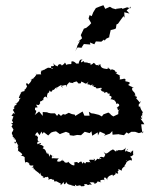

<svg xmlns="http://www.w3.org/2000/svg" viewBox="-20 -699 596 737"><path d="M295 -552 279 -538 287 -542 277 -524 274 -513 268 -502 278 -517 299 -515H292L302 -530L327 -528L325 -536L342 -529L348 -540L369 -539L379 -547L382 -543L387 -550L401 -557L399 -558L405 -584H407L419 -587L425 -590L427 -605L433 -608C440 -618 447 -628 454 -637L458 -631L457 -652L477 -647L466 -659L483 -674L480 -667L468 -671L450 -665L448 -668L425 -665L427 -663L412 -667L402 -673L384 -665L377 -679C367 -676 358 -672 348 -668L338 -652L332 -637L324 -641L320 -628L330 -610L323 -602L311 -592L302 -589L290 -564C292 -560 294 -556 295 -552ZM527 -187 524 -205 522 -222H534C531 -228 534 -223 519 -244C534 -242 519 -241 528 -253C523 -249 528 -251 523 -246C517 -255 531 -259 526 -256C526 -272 527 -264 529 -268C526 -271 517 -283 518 -293C521 -289 509 -287 513 -295C508 -296 524 -307 518 -311C517 -297 514 -315 500 -322C503 -321 499 -310 506 -327C503 -330 498 -326 501 -331C492 -340 505 -329 496 -333C505 -338 492 -343 496 -345C490 -347 480 -361 494 -365C496 -358 469 -375 466 -376C464 -372 478 -371 478 -382C467 -389 455 -383 463 -394C450 -387 455 -396 462 -389C462 -403 453 -394 439 -394C444 -408 433 -399 444 -412C438 -405 445 -409 424 -417C433 -418 426 -422 426 -424C425 -415 424 -428 418 -430C409 -434 406 -435 404 -423C409 -434 398 -436 390 -440C388 -442 397 -434 399 -443C397 -436 393 -437 391 -434C375 -436 366 -438 365 -453C359 -456 368 -446 356 -451C364 -443 360 -444 356 -449C340 -448 353 -454 337 -458C342 -456 331 -452 327 -449C332 -460 320 -454 315 -459C315 -459 309 -459 302 -460C306 -468 296 -462 291 -459C294 -464 286 -462 297 -471C286 -469 287 -472 281 -454C273 -457 274 -455 274 -454C267 -462 254 -469 253 -458C255 -468 254 -466 254 -455C253 -450 248 -456 234 -450C229 -465 227 -455 227 -455C227 -455 223 -451 217 -447C217 -453 204 -457 201 -444C193 -449 190 -446 186 -456C183 -451 195 -444 176 -445C178 -444 170 -438 184 -437C177 -431 178 -441 173 -438C155 -443 161 -429 166 -439C149 -434 143 -424 149 -431C145 -432 154 -431 134 -426C147 -429 129 -424 141 -408C139 -420 122 -408 116 -417C127 -414 111 -405 115 -405C115 -405 105 -399 107 -393C106 -401 97 -396 102 -387C100 -396 91 -390 103 -394C96 -381 94 -380 88 -374C90 -379 75 -384 82 -371C88 -360 87 -362 86 -373C81 -360 77 -355 74 -355C73 -360 76 -350 73 -349C56 -347 52 -334 63 -347C60 -339 50 -327 56 -326C57 -335 45 -317 60 -324C53 -315 56 -324 53 -312C46 -302 39 -301 39 -300C39 -307 51 -298 37 -294C34 -291 38 -292 32 -285C36 -287 39 -285 29 -277C30 -277 39 -261 36 -262C27 -271 30 -253 22 -256C38 -251 30 -248 30 -249C28 -239 26 -234 23 -243C32 -225 33 -227 23 -227C22 -223 34 -227 24 -212C37 -204 27 -215 25 -215C31 -197 34 -208 29 -195C22 -189 27 -180 32 -177C33 -184 31 -186 28 -176C39 -164 44 -162 30 -166C35 -168 48 -162 38 -147C31 -160 42 -153 43 -153C52 -136 54 -136 46 -141C57 -140 40 -131 50 -133C50 -117 46 -114 51 -121C56 -114 65 -115 50 -120C63 -111 72 -105 59 -101C70 -101 74 -98 79 -89C81 -91 78 -92 77 -97C72 -95 76 -82 77 -71C75 -84 95 -73 95 -68C96 -76 83 -70 93 -71C91 -66 94 -62 108 -64C108 -54 98 -53 104 -59C114 -54 106 -44 112 -50C117 -41 129 -38 133 -30C135 -34 132 -44 137 -27C142 -23 138 -25 148 -20C143 -20 140 -20 150 -16C158 -24 158 -15 162 -21C171 -14 165 -7 163 -7C177 -17 183 -9 177 -13C181 -5 191 -14 187 -3H194C198 -4 197 -2 214 6C212 10 213 5 213 12C223 1 221 5 224 -1C225 11 230 12 235 -2C233 1 239 11 255 11C254 16 254 12 250 12C267 14 274 19 268 14C265 3 277 20 277 14C292 13 281 9 296 18C292 11 300 20 305 13C301 4 305 9 313 8C316 11 318 13 324 9C331 9 338 15 324 1C342 -1 346 4 340 5C348 10 359 -5 353 -5C355 0 368 -2 371 4C357 -8 369 -9 381 -9C382 2 384 -1 379 -16C385 -21 392 -12 392 -4C391 -12 391 -18 397 -20C392 -21 406 -27 416 -31C404 -33 419 -19 414 -23C414 -27 432 -29 420 -40C431 -27 438 -34 431 -39C430 -40 440 -46 433 -49C435 -52 444 -44 448 -44C444 -52 461 -65 462 -57C455 -65 455 -56 464 -72C461 -78 473 -72 463 -84C468 -86 464 -79 465 -77C480 -88 483 -84 485 -82C486 -83 489 -92 479 -97C496 -104 485 -103 498 -110L491 -106V-122C488 -121 487 -115 480 -116C496 -123 479 -111 473 -107C490 -110 470 -117 484 -114C470 -116 459 -120 472 -128C462 -112 457 -114 463 -133C457 -123 448 -121 434 -123C434 -117 422 -126 427 -119C420 -114 421 -128 407 -125C415 -126 412 -123 406 -122C388 -107 386 -106 377 -118C385 -101 387 -110 379 -95C373 -95 366 -102 360 -89C374 -97 372 -85 353 -89C353 -96 360 -92 343 -80C343 -88 349 -81 339 -92C347 -81 331 -88 322 -85C331 -69 326 -75 321 -80C325 -77 324 -75 311 -77C305 -67 307 -72 301 -77C294 -65 297 -74 292 -79C279 -77 284 -68 276 -77C280 -77 263 -78 262 -72C263 -78 268 -73 265 -64C262 -65 256 -62 241 -79C244 -76 233 -71 226 -78C232 -78 233 -72 221 -84C216 -76 219 -86 221 -91C218 -80 209 -76 197 -80C207 -79 192 -80 206 -91C192 -90 186 -93 179 -91C178 -99 180 -105 186 -97C172 -104 174 -113 170 -97C165 -111 169 -107 158 -115C162 -110 168 -107 161 -109C155 -114 158 -124 147 -128C141 -133 140 -123 149 -136C150 -129 145 -147 129 -142C142 -147 141 -154 123 -145C125 -144 118 -162 135 -153C122 -160 124 -158 126 -174C122 -177 126 -168 121 -179C118 -177 109 -178 123 -192L132 -180L139 -194L143 -185L148 -192L165 -179L176 -190L184 -193L195 -195L210 -184L214 -186L233 -193L246 -188L248 -180L262 -178L276 -181L291 -180L306 -194L299 -195L324 -188L331 -195L334 -178L355 -191L356 -179L363 -194L385 -184L379 -178L402 -186L411 -196L412 -182L437 -184L429 -187L438 -183L456 -180L466 -191L473 -186L484 -193H499L513 -188L520 -190L531 -194ZM116 -262C118 -271 125 -276 109 -277C125 -275 111 -269 115 -286C133 -287 120 -288 120 -296C120 -302 125 -291 131 -298C131 -298 141 -312 132 -301C134 -300 133 -313 136 -310C146 -312 148 -324 147 -313C142 -320 155 -338 162 -321C158 -331 162 -337 164 -343C170 -345 166 -336 170 -352C173 -346 181 -342 183 -360C172 -362 178 -357 183 -354C190 -353 187 -358 197 -364C200 -360 201 -357 196 -361C216 -373 215 -378 221 -361C209 -373 218 -368 232 -373C236 -365 237 -379 236 -366C230 -369 242 -377 247 -385C247 -385 248 -375 248 -382C255 -381 270 -378 259 -382C281 -388 270 -389 282 -378C284 -381 289 -374 290 -386C285 -373 293 -380 291 -386C309 -381 306 -371 320 -386C309 -368 321 -380 328 -371C332 -371 336 -382 335 -368C335 -368 348 -376 338 -365C356 -366 345 -357 349 -362C349 -355 368 -365 370 -361C369 -361 372 -351 366 -359C367 -354 367 -348 382 -346C377 -341 378 -344 381 -342C393 -351 394 -339 394 -339C407 -344 400 -330 399 -337C397 -327 417 -334 404 -318C420 -318 411 -310 425 -321C409 -312 428 -314 426 -299C428 -307 429 -293 429 -302C436 -302 439 -297 437 -292C430 -289 427 -281 429 -288C437 -269 429 -273 440 -280C429 -267 437 -265 434 -267V-261L415 -252L406 -258L403 -262L396 -267L377 -260L371 -252L360 -258L340 -263L331 -264L321 -270L324 -255H304L297 -271L269 -254L267 -259L256 -261L244 -266L230 -259L222 -261L214 -254L205 -262L199 -254L191 -264H175L165 -266L161 -268L144 -269V-254L130 -271L113 -257Z"/></svg>

Font: Charger Distortion
Style: 1
Weight: 400
Designer: Jasper
Foundry: Cannot Into Space Fonts
Version: Version 0.98